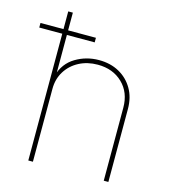

<svg xmlns="http://www.w3.org/2000/svg" viewBox="-135 -816 806 905"><g transform="rotate(15 268.5 -364.0)"><path d="M108.9 -356V0H86.4V-727.5H108.9V-418.5H103Q120.6 -481 172.6 -512.2Q224.6 -543.5 286.6 -543.5Q342.8 -543.5 385.5 -519.8Q428.2 -496.1 452.6 -454.1Q477.1 -412.1 477.1 -356V0H454.6V-356Q454.6 -430.2 407.7 -475.6Q360.8 -521 286.6 -521Q235.8 -521 195.6 -499.8Q155.3 -478.5 132.1 -441.2Q108.9 -403.8 108.9 -356ZM-25.9 -618.7V-641.1H244.6V-618.7Z"/></g></svg>

Font: Inter 20pt Thin
Style: Regular
Weight: 250
Version: Version 4.001;git-66647c0bb